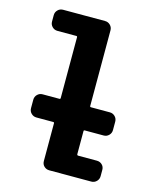

<svg xmlns="http://www.w3.org/2000/svg" viewBox="-110 -807 721 884"><g transform="rotate(15 250.0 -365.0)"><path d="M410.2 -330.1Q424.8 -330.1 435.1 -319.8Q445.3 -309.6 445.3 -294.9V-254.9Q445.3 -240.2 435.1 -230Q424.8 -219.7 410.2 -219.7H320.3Q315.4 -219.7 315.4 -214.8V-105.5Q315.4 -100.6 320.3 -99.6H410.2Q424.8 -99.6 435.1 -89.8Q445.3 -80.1 445.3 -65.4V-35.2Q445.3 -20.5 435.1 -10.3Q424.8 0 410.2 0H210Q195.3 0 185.1 -9.8Q174.8 -19.5 174.8 -35.2V-214.8Q174.8 -219.7 169.9 -219.7H89.8Q75.2 -219.7 64.9 -230Q54.7 -240.2 54.7 -254.9V-294.9Q54.7 -309.6 64.9 -319.8Q75.2 -330.1 89.8 -330.1H169.9Q174.8 -330.1 174.8 -335V-625Q174.8 -629.9 169.9 -629.9H80.1Q65.4 -629.9 55.2 -640.1Q44.9 -650.4 44.9 -665V-695.3Q44.9 -710 55.2 -720.2Q65.4 -730.5 80.1 -730.5H280.3Q294.9 -730.5 305.2 -720.2Q315.4 -710 315.4 -695.3V-335Q315.4 -330.1 320.3 -330.1Z"/></g></svg>

Font: Rounded-L Mgen+ 1mn bold
Style: Bold
Weight: 700
Designer: [Source Han Sans]
Ryoko NISHIZUKA  (kana & ideographs); Paul D. Hunt (Latin, Greek & Cyrillic); Wenlong ZHANG  (bopomofo
Version: Version 1.059.20150602